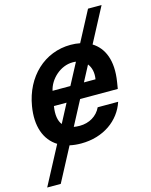

<svg xmlns="http://www.w3.org/2000/svg" viewBox="-135 -813 866 1103"><g transform="rotate(-15 298.0 -261.0)"><path d="M578.8 -727.3H498.2L403.1 -547.2C385.3 -550.8 366.8 -552.6 347.3 -552.6C191.4 -552.6 70 -437.9 42.3 -269.5C23.1 -154.8 54 -67.8 126.1 -23.1L5.7 204.5H86.3L192.5 3.6C213.4 8.2 235.8 10.7 260.3 10.7C394.2 10.7 492.9 -62.5 527 -165.8H405.2C382.8 -117.5 334.5 -89.5 278.8 -89.5C266 -89.5 254.3 -90.6 243.3 -92.3L320 -237.6H544L550.4 -277C570.7 -402.3 534.8 -481.5 470.2 -521.7ZM164.1 -237.6H239.3L180.8 -126.4C162.3 -150.2 155.9 -186.4 164.1 -237.6ZM179.3 -324.2C193.2 -389.9 258.9 -452.4 332.7 -452.4C339.5 -452.4 345.9 -452.1 352.3 -451L285.2 -324.2ZM365.8 -324.2 415.1 -417.6C433.6 -394.5 441.1 -362.2 434.7 -324.2Z"/></g></svg>

Font: Margiela Sans Semi Bold
Style: Italic
Weight: 600
Italic angle: -9.39999°
Designer: Stefan Endress, Andreas Faust
Version: Version 1.100;FEAKit 1.0